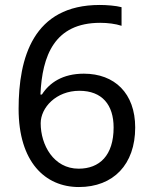

<svg xmlns="http://www.w3.org/2000/svg" viewBox="-20 -744 612 774"><path d="M55 -305C55 -91 162 10 298 10C437 10 525 -81 525 -230C525 -368 442 -447 318 -447C232 -447 179 -410 149 -363H143C150 -519 199 -652 384 -652C414 -652 446 -648 470 -640V-715C448 -721 410 -724 382 -724C113 -724 55 -510 55 -305ZM297 -64C196 -64 144 -160 144 -247C144 -310 206 -378 300 -378C392 -378 438 -321 438 -230C438 -117 381 -64 297 -64Z"/></svg>

Font: Noto Sans Mahajani
Style: Regular
Weight: 400
Designer: Monotype Design Team
Foundry: Monotype Imaging Inc.
Version: Version 2.003